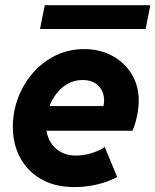

<svg xmlns="http://www.w3.org/2000/svg" viewBox="-20 -725 609 752"><path d="M272.9 7.8Q195.3 7.8 141.4 -23.2Q87.4 -54.2 58.8 -107.7Q30.3 -161.1 30.3 -228Q30.3 -288.1 51.3 -343Q72.3 -397.9 110.1 -440.7Q147.9 -483.4 198.7 -508.1Q249.5 -532.7 309.6 -532.7Q370.6 -532.7 418.9 -506.8Q467.3 -481 495.4 -435.3Q523.4 -389.6 523.4 -330.6Q523.4 -311.5 520 -289.6Q516.6 -267.6 511 -247.3Q505.4 -227.1 499 -212.9H138.7L157.2 -309.6H385.3Q386.7 -315.4 387.2 -321.3Q387.7 -327.1 387.7 -332Q387.7 -366.2 365.5 -388.9Q343.3 -411.6 303.7 -411.6Q271 -411.6 244.6 -396.5Q218.3 -381.3 199.5 -356.2Q180.7 -331.1 170.4 -300.3Q160.2 -269.5 160.2 -238.8Q160.2 -183.1 192.4 -149.4Q224.6 -115.7 277.8 -115.7Q309.1 -115.7 341.1 -126Q373 -136.2 390.1 -149.4L439 -31.7Q402.8 -12.2 358.6 -2.2Q314.5 7.8 272.9 7.8ZM136.7 -611.3 155.3 -704.6H568.8L550.3 -611.3Z"/></svg>

Font: Reddit Sans ExtraBold
Style: Italic
Weight: 800
Italic angle: -11.25°
Designer: Stephen Hutchings
Version: Version 1.013